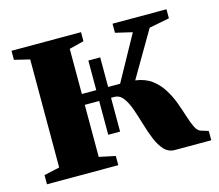

<svg xmlns="http://www.w3.org/2000/svg" viewBox="-81 -625 830 727"><g transform="rotate(-15 334.0 -261.5)"><path d="M18.5 0V-36L79.5 -49.5V-473L19.5 -487.5V-523H292V-487.5L234.5 -473V-296H384.5L481.5 -472L415.5 -487.5V-523H627V-487.5L547.5 -472L443 -293.5Q481 -288.5 506.2 -269.8Q531.5 -251 548.2 -224.2Q565 -197.5 575.8 -168.2Q586.5 -139 594.8 -112.5Q603 -86 611.8 -67.8Q620.5 -49.5 633.5 -45.5L662.5 -36.5V0H520.5Q495 0 478.2 -18.2Q461.5 -36.5 449.8 -65.2Q438 -94 428.5 -126.5Q419 -159 408.8 -188Q398.5 -217 384.8 -235.2Q371 -253.5 350 -253.5H234.5V-49.5L298 -36V0ZM291 -121V-412H337.5V-121Z"/></g></svg>

Font: Merriweather 96pt ExtraBold
Style: Regular
Weight: 800
Version: Version 2.100